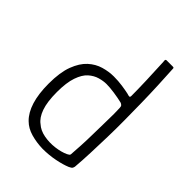

<svg xmlns="http://www.w3.org/2000/svg" viewBox="-208 -803 911 911"><g transform="rotate(45 247.5 -347.5)"><path d="M47 -230Q47 -306 65 -353.5Q83 -401 111.5 -427Q140 -453 174.5 -463Q209 -473 242 -473Q272 -473 299.5 -469Q327 -465 345 -461Q357 -457 361.5 -457.5Q366 -458 366 -467Q366 -485 365.5 -511.5Q365 -538 364 -568Q363 -598 361.5 -626Q360 -654 359.5 -673Q359 -692 358 -695Q358 -701 360 -702.5Q362 -704 365 -704H407Q410 -704 412 -703Q414 -702 414 -698Q417 -646 419.5 -590.5Q422 -535 423 -477.5Q424 -420 424.5 -362.5Q425 -305 423.5 -249Q422 -193 420 -140.5Q418 -88 414 -40Q413 -34 410 -29Q407 -24 394 -18Q368 -7 328 1Q288 9 245 9Q204 8 167 -2.5Q130 -13 106 -37Q77 -65 62 -113.5Q47 -162 47 -230ZM103 -230Q103 -164 117 -124.5Q131 -85 156 -67Q178 -47 212.5 -40.5Q247 -34 283 -38.5Q319 -43 345 -55Q351 -58 355 -61Q359 -64 359 -69Q361 -95 363 -131Q365 -167 365.5 -206.5Q366 -246 367 -282.5Q368 -319 368 -347Q368 -375 367 -387Q367 -397 362.5 -401.5Q358 -406 352 -408Q327 -414 296 -418.5Q265 -423 243 -423Q222 -423 197.5 -416Q173 -409 151.5 -390Q130 -371 116.5 -332Q103 -293 103 -230Z"/></g></svg>

Font: Glory Light
Style: Regular
Weight: 300
Version: Version 1.011